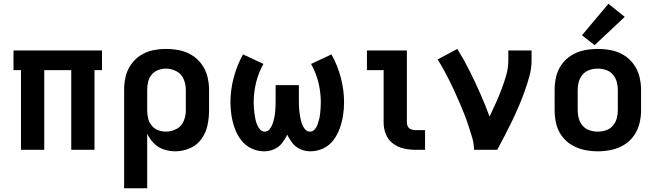

<svg xmlns="http://www.w3.org/2000/svg" viewBox="-20 -799 3496 1024"><path d="M92 0H216V-425H360V0H484V-425H524V-530H52V-425H92Z M642 205H765V-86Q778 -58 800.5 -35Q823 -12 853.5 -2Q884 8 915 8Q955 8 993 -8.5Q1031 -25 1054.5 -58Q1078 -91 1086.5 -130.5Q1095 -170 1095 -210V-320Q1095 -356 1086 -391.5Q1077 -427 1055.5 -456.5Q1034 -486 1003 -505Q972 -524 936.5 -531Q901 -538 865 -538Q829 -538 794 -530.5Q759 -523 729 -503.5Q699 -484 678.5 -454.5Q658 -425 650 -390.5Q642 -356 642 -320ZM865 -97Q844 -97 823.5 -104.5Q803 -112 789 -129.5Q775 -147 770 -168Q765 -189 765 -210V-320Q765 -342 770 -363Q775 -384 789 -401Q803 -418 823.5 -425.5Q844 -433 865 -433Q894 -433 921 -419Q948 -405 959.5 -377Q971 -349 971 -320V-210Q971 -181 959.5 -153Q948 -125 921 -111Q894 -97 865 -97Z M1389 8Q1416 8 1441.5 -3Q1467 -14 1484 -35.5Q1501 -57 1512 -81Q1523 -57 1540 -35.5Q1557 -14 1582.5 -3Q1608 8 1635 8Q1671 8 1704 -7.5Q1737 -23 1758.5 -52Q1780 -81 1792 -114.5Q1804 -148 1809.5 -183Q1815 -218 1815 -254Q1815 -320 1797.5 -385.5Q1780 -451 1748 -509L1639 -458Q1665 -412 1678 -359.5Q1691 -307 1691 -254Q1691 -239 1690 -224Q1689 -209 1687.5 -194Q1686 -179 1682.5 -164.5Q1679 -150 1674 -135.5Q1669 -121 1658.5 -109Q1648 -97 1633 -97Q1617 -97 1606 -110.5Q1595 -124 1590 -139Q1585 -154 1582 -170Q1579 -186 1577 -201.5Q1575 -217 1574.5 -233Q1574 -249 1574 -265V-345H1450V-265Q1450 -249 1449.5 -233Q1449 -217 1447.5 -201.5Q1446 -186 1442.5 -170Q1439 -154 1434 -139Q1429 -124 1418.5 -110.5Q1408 -97 1392 -97Q1377 -97 1366.5 -109Q1356 -121 1350.5 -135.5Q1345 -150 1342 -164.5Q1339 -179 1337 -194Q1335 -209 1334 -224Q1333 -239 1333 -254Q1333 -307 1346 -359.5Q1359 -412 1385 -458L1276 -509Q1244 -451 1226.5 -385.5Q1209 -320 1209 -254Q1209 -218 1214.5 -183Q1220 -148 1232 -114.5Q1244 -81 1266 -52Q1288 -23 1320.5 -7.5Q1353 8 1389 8Z M2196 0H2247V-105H2196Q2185 -105 2173.5 -109Q2162 -113 2156 -123Q2150 -133 2150 -145V-530H1937V-425H2026V-145Q2026 -113 2038 -83Q2050 -53 2076 -33.5Q2102 -14 2133.5 -7Q2165 0 2196 0Z M2508 0H2632Q2652 -38 2672 -76Q2692 -114 2710.5 -152.5Q2729 -191 2746 -230.5Q2763 -270 2777.5 -310.5Q2792 -351 2803.5 -392.5Q2815 -434 2815 -477V-530H2691V-477Q2691 -437 2680 -398.5Q2669 -360 2655 -323Q2641 -286 2624.5 -249.5Q2608 -213 2591 -177Q2568 -240 2541 -301Q2514 -362 2484 -422Q2454 -482 2419 -538L2314 -482Q2331 -455 2347 -426Q2363 -397 2377.5 -368Q2392 -339 2405.5 -309Q2419 -279 2432 -249Q2445 -219 2457 -188.5Q2469 -158 2479 -127Q2489 -96 2498.5 -64.5Q2508 -33 2508 0Z M3168 8Q3204 8 3240 0.5Q3276 -7 3307 -25.5Q3338 -44 3359.5 -73.5Q3381 -103 3390 -138.5Q3399 -174 3399 -210V-320Q3399 -356 3390 -391.5Q3381 -427 3359.5 -456.5Q3338 -486 3307 -505Q3276 -524 3240 -531Q3204 -538 3168 -538Q3132 -538 3096.5 -531Q3061 -524 3029.5 -505Q2998 -486 2976.5 -456.5Q2955 -427 2946.5 -391.5Q2938 -356 2938 -320V-210Q2938 -174 2946.5 -138.5Q2955 -103 2976.5 -73.5Q2998 -44 3029.5 -25.5Q3061 -7 3096.5 0.5Q3132 8 3168 8ZM3168 -97Q3146 -97 3124.5 -104Q3103 -111 3088 -128Q3073 -145 3067 -166.5Q3061 -188 3061 -210V-320Q3061 -342 3067 -363.5Q3073 -385 3088 -402Q3103 -419 3124.5 -426Q3146 -433 3168 -433Q3190 -433 3211.5 -426Q3233 -419 3248 -402Q3263 -385 3269 -363.5Q3275 -342 3275 -320V-210Q3275 -188 3269 -166.5Q3263 -145 3248 -128Q3233 -111 3211.5 -104Q3190 -97 3168 -97ZM3151 -558 3312 -709 3225 -779 3084 -611Z"/></svg>

Font: Iosevka Sparkle
Style: Bold
Weight: 700
Designer: Belleve Invis
Foundry: Belleve Invis
Version: Version 4.5.0; ttfautohint (v1.8.3)